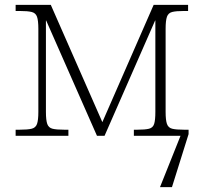

<svg xmlns="http://www.w3.org/2000/svg" viewBox="-20 -556 833 786"><path d="M44 0V-25H60Q93 -25 109.5 -29Q126 -33 131.5 -48.5Q137 -64 137 -98V-438Q137 -472 131.5 -487.5Q126 -503 109.5 -507Q93 -511 62 -511H44V-536H188L399 -56L609 -536H750V-511H732Q701 -511 685 -507Q669 -503 663.5 -487.5Q658 -472 658 -438V-98Q658 -64 663.5 -48.5Q669 -33 685 -29Q701 -25 733 -25H752V-7L684 210H635L719 0H528V-25H542Q574 -25 590 -29Q606 -33 611 -48.5Q616 -64 616 -98V-472H615L408 0H377L169 -472H168V-98Q168 -64 173.5 -48.5Q179 -33 195 -29Q211 -25 243 -25H260V0Z"/></svg>

Font: Noto Serif ExtraLight
Style: Regular
Weight: 200
Designer: Monotype Design Team
Foundry: Monotype Imaging Inc.
Version: Version 2.015; ttfautohint (v1.8.4.7-5d5b)